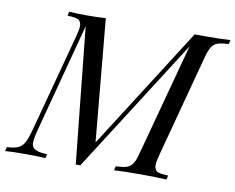

<svg xmlns="http://www.w3.org/2000/svg" viewBox="-112 -810 1122 916"><g transform="rotate(10 449.5 -351.5)"><path d="M752 -20 748 0Q701.2 -2.9 618.7 -2.9Q536.1 -2.9 494.1 0L498 -20Q535.2 -21.5 552.7 -27.8Q570.3 -34.2 581.1 -51.3Q591.8 -68.4 601.1 -106L746.1 -645L331.1 4.9H309.1L241.2 -652.8L99.1 -116.2Q90.3 -82 90.3 -61.5Q90.8 -41 107.4 -31.2Q124 -21.5 166 -20L161.1 0Q127 -2.9 63.5 -2.9Q0 -2.9 -34.2 0L-28.8 -20Q6.8 -21.5 25.4 -30.3Q43.9 -39.1 54.7 -58.1Q65.4 -77.6 76.2 -116.2L206.1 -602.1Q214.4 -633.8 214.4 -649.4Q214.4 -665 205.1 -675.8Q195.8 -686.5 147 -688L151.9 -708Q183.6 -705.1 239.3 -705.1Q294.9 -705.1 329.1 -708L383.8 -115.2L759.8 -705.1H808.1Q884.8 -705.1 933.1 -708L928.2 -688Q891.6 -686.5 874 -680.2Q856.4 -673.8 845.7 -656.7Q835 -639.6 825.2 -602.1L692.9 -106Q684.6 -74.2 684.6 -58.6Q684.6 -43 693.8 -32.2Q703.1 -21.5 752 -20Z"/></g></svg>

Font: PlayfairDisplaySC-Italic
Style: Italic
Weight: 400
Italic angle: -14°
Designer: Claus Eggers Sørensen
Foundry: Claus Eggers Sørensen
Version: Version 1.004;PS 001.004;hotconv 1.0.70;makeotf.lib2.5.58329